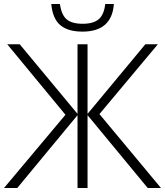

<svg xmlns="http://www.w3.org/2000/svg" viewBox="-20 -934 820 954"><path d="M0 0 305.2 -363.8 16.1 -713.9H78.1L365.2 -368.2V-713.9H415V-368.2L702.1 -713.9H764.2L474.1 -367.2L779.8 0H713.9L415 -361.8V0H365.2V-361.8L65.9 0ZM234.9 -914.1H277.8Q285.2 -860.4 311 -838.1Q336.9 -815.9 391.1 -815.9Q444.8 -815.9 470.9 -838.9Q497.1 -861.8 502.9 -914.1H545.9Q535.6 -776.9 390.1 -776.9Q317.4 -776.9 279.3 -809.3Q241.2 -841.8 234.9 -914.1Z"/></svg>

Font: Open Sans Light
Style: Regular
Weight: 300
Foundry: Ascender Corporation
Version: Version 1.10